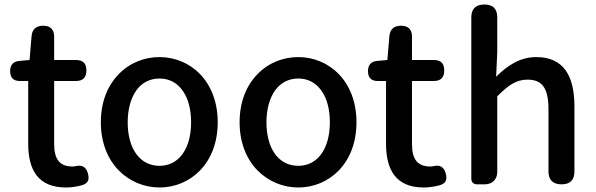

<svg xmlns="http://www.w3.org/2000/svg" viewBox="-20 -817 2643 851"><path d="M220 -318V-458H291H317C348 -458 363 -474 363 -505C363 -536 348 -551 317 -551H220V-655C220 -687 203 -703 171 -703C141 -703 123 -688 120 -658L111 -551L66 -547C39 -545 25 -529 25 -502C25 -473 39 -458 68 -458H105V-180C105 -64 149 14 272 14C297 14 321 10 343 4C370 -4 377 -20 370 -47C362 -78 343 -88 312 -80C308 -79 305 -79 301 -79C243 -79 220 -113 220 -179Z M506 -62C554 -13 619 14 687 14C823 14 945 -92 945 -275C945 -458 823 -564 687 -564C619 -564 554 -538 506 -488C458 -439 427 -367 427 -275C427 -184 458 -111 506 -62ZM789 -416C814 -382 827 -333 827 -275C827 -158 773 -82 687 -82C600 -82 546 -158 546 -275C546 -333 560 -382 584 -416C608 -450 644 -469 687 -469C730 -469 765 -450 789 -416Z M1121 -62C1169 -13 1234 14 1302 14C1438 14 1560 -92 1560 -275C1560 -458 1438 -564 1302 -564C1234 -564 1169 -538 1121 -488C1073 -439 1042 -367 1042 -275C1042 -184 1073 -111 1121 -62ZM1404 -416C1429 -382 1442 -333 1442 -275C1442 -158 1388 -82 1302 -82C1215 -82 1161 -158 1161 -275C1161 -333 1175 -382 1199 -416C1223 -450 1259 -469 1302 -469C1345 -469 1380 -450 1404 -416Z M1806 -318V-458H1877H1903C1934 -458 1949 -474 1949 -505C1949 -536 1934 -551 1903 -551H1806V-655C1806 -687 1789 -703 1757 -703C1727 -703 1709 -688 1706 -658L1697 -551L1652 -547C1625 -545 1611 -529 1611 -502C1611 -473 1625 -458 1654 -458H1691V-180C1691 -64 1735 14 1858 14C1883 14 1907 10 1929 4C1956 -4 1963 -20 1956 -47C1948 -78 1929 -88 1898 -80C1894 -79 1891 -79 1887 -79C1829 -79 1806 -113 1806 -179Z M2069 -398V-25C2069 -10 2079 0 2094 0H2126H2129C2162 0 2184 -22 2184 -55V-390C2233 -439 2267 -464 2318 -464C2383 -464 2411 -427 2411 -332V-57C2411 -19 2431 0 2469 0C2507 0 2526 -19 2526 -57V-346C2526 -486 2474 -564 2357 -564C2282 -564 2227 -524 2179 -477L2184 -586V-740C2184 -778 2165 -797 2127 -797C2089 -797 2069 -778 2069 -740Z"/></svg>

Font: GenSenRounded2 TW M
Style: Regular
Weight: 500
Version: Version 2.100;PS 2.1;hotconv 16.6.51;makeotf.lib2.5.65220 DE